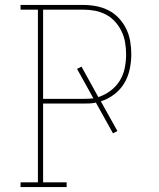

<svg xmlns="http://www.w3.org/2000/svg" viewBox="-20 -755 640 775"><path d="M63 0V-19H133V-716H63V-735H317Q343 -735 369 -730Q395 -725 418.5 -713Q442 -701 460 -681.5Q478 -662 489.5 -638.5Q501 -615 505.5 -588.5Q510 -562 510 -536Q510 -506 503.5 -475.5Q497 -445 481.5 -419Q466 -393 441 -374Q416 -355 387 -346L454 -226L436 -217L367 -341Q355 -338 342 -337.5Q329 -337 317 -337H154V-19H249V0ZM154 -356H317Q327 -356 337 -356.5Q347 -357 357 -358L291 -477L309 -486L377 -363Q404 -372 426.5 -389Q449 -406 463.5 -429.5Q478 -453 483.5 -480.5Q489 -508 489 -536Q489 -560 485 -583.5Q481 -607 471 -628Q461 -649 445 -667Q429 -685 408 -696Q387 -707 364 -711.5Q341 -716 317 -716H154Z"/></svg>

Font: Iosevka Etoile Thin
Style: Regular
Weight: 100
Designer: Belleve Invis
Foundry: Belleve Invis
Version: Version 22.1.2; ttfautohint (v1.8.4)